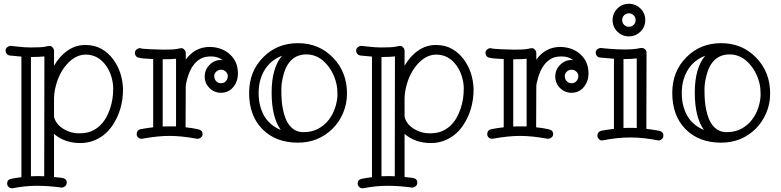

<svg xmlns="http://www.w3.org/2000/svg" viewBox="-20 -737 4166 1024"><path d="M184.1 202.1 215.8 203.1 216.8 -436Q185.1 -433.1 152.8 -433.1H145V203.1ZM544.9 -387.7Q502.9 -445.8 437 -445.8Q388.7 -445.8 346.7 -404.8Q292 -350.6 273.4 -260.7Q268.1 -234.9 268.1 -212.9V-113.8Q278.8 -71.8 322.8 -46.9Q360.4 -25.9 400.4 -25.9Q440.4 -25.9 466.1 -36.6Q491.7 -47.4 511.2 -65.4Q530.8 -83.5 544.4 -107.2Q558.1 -130.9 566.9 -157.2Q575.7 -183.6 579.8 -210.7Q584 -237.8 583.7 -266.8Q583.5 -295.9 573.7 -328.9Q564 -361.8 544.9 -387.7ZM94.2 -435.1 32.2 -440.9Q22.5 -442.4 16.1 -449.7Q9.8 -457 9.8 -467.8Q9.8 -478.5 18.8 -485.4Q27.8 -492.2 36.1 -492.2H39.1Q39.6 -492.2 49.3 -491Q59.1 -489.7 75.2 -488.3Q113.3 -483.9 144.5 -483.9Q202.1 -483.9 220.5 -488Q238.8 -492.2 246.1 -492.2Q253.4 -492.2 260.7 -483.9Q268.1 -475.6 268.1 -465.8V-386.2Q297.4 -437.5 340.6 -467.3Q383.8 -497.1 434.3 -497.1Q484.9 -497.1 521.5 -476.1Q558.1 -455.1 583 -421.4Q632.8 -355 636.2 -262.2Q636.2 -149.9 578.1 -65.4Q539.1 -8.8 476.6 14.2Q445.3 25.9 408.2 25.9Q324.7 25.9 268.1 -22.9V207Q293.5 209.5 308.6 211.4Q335.9 214.8 335.9 236.8Q335.9 249.5 327.1 256.3Q318.4 263.2 310.1 263.2H307.1Q238.8 253.9 175.8 253.9Q112.8 253.9 47.9 267.1H43.9Q32.7 267.1 25.4 259.5Q18.1 252 18.1 242.2Q18.1 221.2 39.1 216.8Q68.4 210.9 94.2 208Z M918.9 -423.8Q900.4 -420.9 851.6 -420.9H847.7V-62Q856.9 -63 865.7 -63Q865.7 -63 918.9 -63ZM1191.9 -315.4Q1194.8 -321.8 1194.8 -333Q1194.8 -344.2 1184.3 -354.7Q1173.8 -365.2 1158.7 -365.2Q1143.6 -365.2 1133.1 -354.7Q1122.6 -344.2 1122.6 -333Q1122.6 -321.8 1125.5 -315.4Q1128.4 -309.1 1133.3 -303.7Q1143.6 -293 1158.7 -293Q1181.6 -293 1191.9 -315.4ZM970.7 -418.9Q1019.5 -486.8 1099.6 -486.8Q1166 -484.9 1207 -446.3Q1249 -407.7 1249 -345.2Q1249 -303.7 1224.6 -273.4Q1199.2 -242.2 1158.7 -242.2Q1122.6 -242.2 1097.2 -267.6Q1071.8 -293 1071.8 -329.1Q1071.8 -364.7 1097.2 -390.6Q1122.6 -417 1158.7 -417Q1161.1 -417 1163.3 -416.5Q1165.5 -416 1168 -416Q1142.1 -436 1106.9 -436Q1071.8 -436 1051.3 -424.6Q1030.8 -413.1 1016.4 -395.8Q1002 -378.4 993.2 -358.2Q984.4 -337.9 979.5 -320.3Q970.7 -290.5 970.7 -274.9L969.7 -58.1Q986.8 -56.6 1004.2 -53.7Q1021.5 -50.8 1035.2 -47.9Q1060.5 -43 1060.5 -22Q1060.5 -11.2 1052.2 -4.2Q1043.9 2.9 1034.7 2.9H1029.8Q948.2 -12.2 883.8 -12.2Q820.3 -12.2 738.8 2.9H733.9Q722.7 2.9 715.8 -4.6Q709 -12.2 709 -21.5Q709 -42.5 729 -47.9Q746.1 -50.8 763.2 -53.7Q780.3 -56.6 796.9 -58.1V-421.9Q732.4 -424.8 721.7 -429.2Q711.9 -430.2 705.8 -437.3Q699.7 -444.3 699.7 -455.3Q699.7 -466.3 708.3 -473.1Q716.8 -480 725.6 -480H729Q732.4 -476.6 781 -474.4Q829.6 -472.2 852.5 -472.2Q906.7 -472.2 923.8 -476.1Q940.9 -480 948.5 -480Q956.1 -480 963.4 -471.9Q970.7 -463.9 970.7 -454.1Z M1484.4 -439.9Q1397 -406.2 1369.1 -313.5Q1359.4 -281.2 1359.4 -240.7Q1359.4 -200.2 1368.7 -168Q1377.9 -135.7 1393.6 -111.3Q1423.8 -65.9 1477.5 -43.9Q1428.7 -111.8 1428.7 -243.2Q1428.7 -374.5 1484.4 -439.9ZM1701.2 -415Q1661.6 -446.8 1614.7 -446.8Q1520 -446.8 1491.2 -335.4Q1480.5 -294.4 1480.5 -259.5Q1480.5 -224.6 1482.4 -200.4Q1484.4 -176.3 1489.3 -152.6Q1494.1 -128.9 1502.4 -106.9Q1510.7 -85 1523.9 -68.4Q1552.7 -32.2 1597.9 -32.2Q1643.1 -32.2 1676.5 -50Q1710 -67.9 1732.9 -97.2Q1755.9 -126.5 1767.8 -164.1Q1779.8 -201.7 1779.8 -233.4Q1779.8 -265.1 1774.4 -289.6Q1769 -314 1758.8 -336.9Q1748.5 -359.9 1733.9 -379.9Q1719.2 -399.9 1701.2 -415ZM1830.6 -238.8Q1830.6 -182.6 1809.6 -133.8Q1788.6 -85 1752.9 -49.8Q1677.2 23.9 1569.3 23.9Q1450.7 23.9 1379.4 -48.3Q1308.6 -120.1 1308.6 -241.2Q1308.6 -356 1383.8 -431.6Q1458 -506.8 1569.3 -506.8Q1682.6 -506.8 1757.8 -427.7Q1830.6 -351.6 1830.6 -238.8Z M2053.7 202.1 2085.4 203.1 2086.4 -436Q2054.7 -433.1 2022.5 -433.1H2014.6V203.1ZM2414.6 -387.7Q2372.6 -445.8 2306.6 -445.8Q2258.3 -445.8 2216.3 -404.8Q2161.6 -350.6 2143.1 -260.7Q2137.7 -234.9 2137.7 -212.9V-113.8Q2148.4 -71.8 2192.4 -46.9Q2230 -25.9 2270 -25.9Q2310.1 -25.9 2335.7 -36.6Q2361.3 -47.4 2380.9 -65.4Q2400.4 -83.5 2414.1 -107.2Q2427.7 -130.9 2436.5 -157.2Q2445.3 -183.6 2449.5 -210.7Q2453.6 -237.8 2453.4 -266.8Q2453.1 -295.9 2443.4 -328.9Q2433.6 -361.8 2414.6 -387.7ZM1963.9 -435.1 1901.9 -440.9Q1892.1 -442.4 1885.7 -449.7Q1879.4 -457 1879.4 -467.8Q1879.4 -478.5 1888.4 -485.4Q1897.5 -492.2 1905.8 -492.2H1908.7Q1909.2 -492.2 1918.9 -491Q1928.7 -489.7 1944.8 -488.3Q1982.9 -483.9 2014.2 -483.9Q2071.8 -483.9 2090.1 -488Q2108.4 -492.2 2115.7 -492.2Q2123 -492.2 2130.4 -483.9Q2137.7 -475.6 2137.7 -465.8V-386.2Q2167 -437.5 2210.2 -467.3Q2253.4 -497.1 2304 -497.1Q2354.5 -497.1 2391.1 -476.1Q2427.7 -455.1 2452.6 -421.4Q2502.4 -355 2505.9 -262.2Q2505.9 -149.9 2447.8 -65.4Q2408.7 -8.8 2346.2 14.2Q2314.9 25.9 2277.8 25.9Q2194.3 25.9 2137.7 -22.9V207Q2163.1 209.5 2178.2 211.4Q2205.6 214.8 2205.6 236.8Q2205.6 249.5 2196.8 256.3Q2188 263.2 2179.7 263.2H2176.8Q2108.4 253.9 2045.4 253.9Q1982.4 253.9 1917.5 267.1H1913.6Q1902.3 267.1 1895 259.5Q1887.7 252 1887.7 242.2Q1887.7 221.2 1908.7 216.8Q1938 210.9 1963.9 208Z M2788.6 -423.8Q2770 -420.9 2721.2 -420.9H2717.3V-62Q2726.6 -63 2735.4 -63Q2735.4 -63 2788.6 -63ZM3061.5 -315.4Q3064.5 -321.8 3064.5 -333Q3064.5 -344.2 3054 -354.7Q3043.5 -365.2 3028.3 -365.2Q3013.2 -365.2 3002.7 -354.7Q2992.2 -344.2 2992.2 -333Q2992.2 -321.8 2995.1 -315.4Q2998 -309.1 3002.9 -303.7Q3013.2 -293 3028.3 -293Q3051.3 -293 3061.5 -315.4ZM2840.3 -418.9Q2889.2 -486.8 2969.2 -486.8Q3035.6 -484.9 3076.7 -446.3Q3118.7 -407.7 3118.7 -345.2Q3118.7 -303.7 3094.2 -273.4Q3068.8 -242.2 3028.3 -242.2Q2992.2 -242.2 2966.8 -267.6Q2941.4 -293 2941.4 -329.1Q2941.4 -364.7 2966.8 -390.6Q2992.2 -417 3028.3 -417Q3030.8 -417 3033 -416.5Q3035.2 -416 3037.6 -416Q3011.7 -436 2976.6 -436Q2941.4 -436 2920.9 -424.6Q2900.4 -413.1 2886 -395.8Q2871.6 -378.4 2862.8 -358.2Q2854 -337.9 2849.1 -320.3Q2840.3 -290.5 2840.3 -274.9L2839.4 -58.1Q2856.4 -56.6 2873.8 -53.7Q2891.1 -50.8 2904.8 -47.9Q2930.2 -43 2930.2 -22Q2930.2 -11.2 2921.9 -4.2Q2913.6 2.9 2904.3 2.9H2899.4Q2817.9 -12.2 2753.4 -12.2Q2689.9 -12.2 2608.4 2.9H2603.5Q2592.3 2.9 2585.4 -4.6Q2578.6 -12.2 2578.6 -21.5Q2578.6 -42.5 2598.6 -47.9Q2615.7 -50.8 2632.8 -53.7Q2649.9 -56.6 2666.5 -58.1V-421.9Q2602.1 -424.8 2591.3 -429.2Q2581.5 -430.2 2575.4 -437.3Q2569.3 -444.3 2569.3 -455.3Q2569.3 -466.3 2577.9 -473.1Q2586.4 -480 2595.2 -480H2598.6Q2602.1 -476.6 2650.6 -474.4Q2699.2 -472.2 2722.2 -472.2Q2776.4 -472.2 2793.5 -476.1Q2810.5 -480 2818.1 -480Q2825.7 -480 2833 -471.9Q2840.3 -463.9 2840.3 -454.1Z M3376 -425.8Q3351.1 -421.9 3309.1 -421.9H3305.2V-54.2Q3314.5 -55.2 3323.2 -55.2Q3340.8 -55.2 3354 -55.2Q3367.2 -55.2 3376 -54.2ZM3370.1 -629.9Q3370.1 -645 3359.6 -655.5Q3349.1 -666 3334 -666Q3318.8 -666 3308.6 -655.5Q3298.3 -645 3298.3 -629.9Q3298.3 -614.7 3308.6 -604.5Q3318.8 -594.2 3334 -594.2Q3349.1 -594.2 3359.6 -604.5Q3370.1 -614.7 3370.1 -629.9ZM3492.2 12.2Q3411.6 -3.9 3341.8 -3.9Q3272 -3.9 3191.4 12.2Q3180.2 12.2 3173.1 3.9Q3166 -4.4 3166 -13.7Q3166 -22.9 3171.6 -30.3Q3177.2 -37.6 3190.2 -40.3Q3203.1 -43 3220.5 -45.2Q3237.8 -47.4 3254.4 -49.8V-423.8L3179.2 -430.2Q3169.4 -431.6 3163.3 -439Q3157.2 -446.3 3157.2 -457.3Q3157.2 -468.3 3166 -474.6Q3174.8 -481 3183.1 -481H3186Q3186.5 -481 3197.3 -479.7Q3208 -478.5 3225.1 -477.1Q3271.5 -473.1 3310.1 -473.1Q3363.8 -473.1 3397 -481H3402.3Q3413.6 -481 3420.9 -473.4Q3428.2 -465.8 3428.2 -456.1L3427.2 -49.8Q3444.3 -47.4 3461.7 -45.2Q3479 -43 3492.7 -40Q3518.1 -35.2 3518.1 -14.2Q3518.1 -2.9 3509.8 4.6Q3501.5 12.2 3492.2 12.2ZM3421.4 -629.9Q3421.4 -593.3 3396 -568.4Q3369.6 -543 3334 -543Q3297.9 -543 3272.5 -568.4Q3247.1 -593.8 3247.1 -629.9Q3247.1 -666 3272.5 -691.4Q3297.9 -716.8 3334 -716.8Q3369.6 -716.8 3396 -691.4Q3421.4 -666.5 3421.4 -629.9Z M3741.2 -439.9Q3653.8 -406.2 3626 -313.5Q3616.2 -281.2 3616.2 -240.7Q3616.2 -200.2 3625.5 -168Q3634.8 -135.7 3650.4 -111.3Q3680.7 -65.9 3734.4 -43.9Q3685.5 -111.8 3685.5 -243.2Q3685.5 -374.5 3741.2 -439.9ZM3958 -415Q3918.5 -446.8 3871.6 -446.8Q3776.9 -446.8 3748 -335.4Q3737.3 -294.4 3737.3 -259.5Q3737.3 -224.6 3739.3 -200.4Q3741.2 -176.3 3746.1 -152.6Q3751 -128.9 3759.3 -106.9Q3767.6 -85 3780.8 -68.4Q3809.6 -32.2 3854.7 -32.2Q3899.9 -32.2 3933.3 -50Q3966.8 -67.9 3989.7 -97.2Q4012.7 -126.5 4024.7 -164.1Q4036.6 -201.7 4036.6 -233.4Q4036.6 -265.1 4031.2 -289.6Q4025.9 -314 4015.6 -336.9Q4005.4 -359.9 3990.7 -379.9Q3976.1 -399.9 3958 -415ZM4087.4 -238.8Q4087.4 -182.6 4066.4 -133.8Q4045.4 -85 4009.8 -49.8Q3934.1 23.9 3826.2 23.9Q3707.5 23.9 3636.2 -48.3Q3565.4 -120.1 3565.4 -241.2Q3565.4 -356 3640.6 -431.6Q3714.8 -506.8 3826.2 -506.8Q3939.5 -506.8 4014.6 -427.7Q4087.4 -351.6 4087.4 -238.8Z"/></svg>

Font: Ribeye Marrow
Style: Regular
Weight: 400
Designer: Astigmatic (AOETI)
Foundry: Astigmatic (AOETI)
Version: Version 1.000